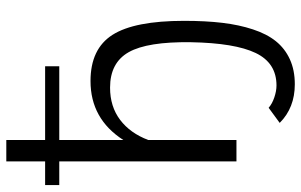

<svg xmlns="http://www.w3.org/2000/svg" viewBox="-193 -577 955 609"><g transform="rotate(-90 284.5 -272.5)"><path d="M321.8 185.1Q247.1 185.1 199.2 137.2L247.1 102.1Q259.8 113.3 280 120.1Q300.3 127 317.9 127Q389.2 127 420.9 61Q452.6 -4.9 455.1 -145Q457 -282.2 423.6 -341.6Q390.1 -400.9 311 -400.9Q251 -400.9 208.7 -368.9Q166.5 -336.9 145 -279.8V0H77.1V-562H2V-606.9H77.1V-730H145V-606.9H378.9V-562H145V-358.9Q211.9 -462.9 332 -462.9Q434.1 -462.9 478.5 -393.1Q522.9 -323.2 522.9 -166Q522.9 -98.1 516.6 -44.9Q510.3 8.3 495.8 52.2Q481.4 96.2 458.3 125Q435.1 153.8 400.9 169.4Q366.7 185.1 321.8 185.1Z"/></g></svg>

Font: Rawline
Style: Regular
Weight: 400
Designer: Matt McInerney, Pablo Impallari, Rodrigo Fuenzalida
Foundry: Matt McInerney, Pablo Impallari, Rodrigo Fuenzalida
Version: Version 4.020;PS 004.020;hotconv 1.0.88;makeotf.lib2.5.64775